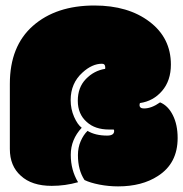

<svg xmlns="http://www.w3.org/2000/svg" viewBox="-20 -663 662 694"><path d="M500.5 -271Q484.4 -271 484.4 -283.2Q484.4 -286.1 485.8 -290.5Q534.2 -297.4 565.9 -334.5Q597.7 -371.6 597.7 -429.7Q597.7 -525.9 520.5 -584.5Q443.4 -643.1 321.3 -643.1Q182.6 -643.1 99.1 -569.6Q15.6 -496.1 15.6 -359.9V-124.5Q15.6 -63 55.2 -27.8Q94.7 8.8 167 8.8Q215.8 8.8 262.2 -4.4Q235.8 -48.3 235.8 -103.5Q235.8 -158.7 275.4 -201.2Q260.3 -212.4 247.8 -240.7Q235.4 -269 235.4 -301.3Q235.4 -362.3 278.3 -400.9Q313 -432.6 348.6 -432.6Q360.4 -432.6 360.4 -419.4V-417Q360.4 -414.6 359.9 -414.1Q319.8 -407.7 290.5 -377.4Q261.2 -347.2 261.2 -298.8Q261.2 -250.5 293.5 -222.2Q323.2 -194.8 374.5 -194.8H391.1Q392.6 -192.4 392.6 -189.5Q392.6 -172.9 367.2 -172.9Q324.7 -172.9 296.4 -189.9Q281.7 -175.8 271.7 -152.8Q261.7 -129.9 261.7 -102.5Q261.7 -47.9 285.6 -12.2Q305.7 -2.4 339.1 4.2Q372.6 10.7 406.7 10.7Q493.2 10.7 550.8 -26.9Q622.1 -72.3 622.1 -164.1Q622.1 -212.4 604.7 -246.8Q587.4 -281.2 558.6 -293Q527.8 -271 500.5 -271Z"/></svg>

Font: Friends & Family
Style: Regular
Weight: 400
Designer: Sarang Kulkarni, Maithili Shingre, Noopur Datye
Foundry: Ek Type
Version: Version 1.000;hotconv 1.0.117;makeotfexe 2.5.65602